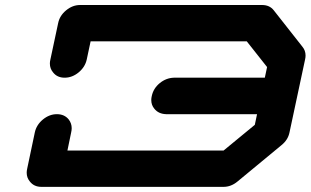

<svg xmlns="http://www.w3.org/2000/svg" viewBox="-20 -728 1210 748"><path d="M1107.9 -212.4Q1102.1 -183.1 1076.7 -162.6L904.8 -20.5Q879.9 0 850.6 0H141.6Q112.3 0 96.2 -21Q84 -35.6 84 -55.2Q84 -62.5 85.9 -70.8L115.7 -212.4Q122.1 -241.7 147.2 -262.5Q172.4 -283.2 201.7 -283.2Q231 -283.2 247.6 -262.7Q259.3 -247.6 259.3 -228.5Q259.3 -220.7 257.3 -212.4L242.7 -141.6H851.1L972.7 -241.7L981.4 -283.2H627Q597.2 -284.2 581.1 -304.7Q569.3 -318.8 569.3 -338.4Q569.3 -345.7 571.3 -354Q577.6 -383.8 602.3 -404.1Q627 -424.3 657.2 -425.3H1011.7L1020.5 -466.8L941.4 -566.9H333L317.9 -496.1Q311.5 -466.8 286.4 -446Q261.2 -425.3 231.9 -425.3Q202.6 -425.3 186.5 -446.3Q174.3 -460.9 174.3 -480.5Q174.3 -487.8 176.3 -496.1L206.5 -637.7Q212.4 -667 237.5 -687.7Q262.7 -708.5 292 -708.5H1001Q1030.3 -708.5 1046.4 -688L1158.2 -545.9Q1170.4 -531.2 1170.4 -511.7Q1170.4 -504.4 1168.5 -496.1Z"/></svg>

Font: Robtronika
Style: Italic
Weight: 400
Italic angle: -12°
Designer: GGBot
Version: 1.00